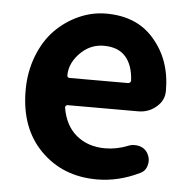

<svg xmlns="http://www.w3.org/2000/svg" viewBox="-46 -620 672 680"><g transform="rotate(5 290.0 -280.0)"><path d="M322.3 13.7Q201.2 13.7 122.6 -65.4Q43.9 -144.5 43.9 -279.3Q43.9 -344.7 65.9 -401.4Q87.9 -458 124.5 -495.1Q161.1 -532.2 208 -553.2Q254.9 -574.2 304.7 -574.2Q413.1 -574.2 473.6 -504.9Q539.1 -431.6 539.1 -320.3Q539.1 -286.1 512.7 -263.7Q485.4 -239.3 447.3 -239.3H196.3Q193.4 -239.3 190.4 -236.3Q187.5 -233.4 188.5 -229.5Q199.2 -166 240.2 -132.3Q281.2 -98.6 341.8 -98.6Q382.8 -98.6 421.9 -114.3Q433.6 -119.1 445.3 -119.1Q454.1 -119.1 461.9 -117.2Q483.4 -111.3 493.2 -92.8Q500 -80.1 500 -66.4Q500 -59.6 498 -52.7Q493.2 -31.2 473.6 -22.5Q399.4 13.7 322.3 13.7ZM186.5 -343.8Q186.5 -340.8 188.5 -338.9Q190.4 -335.9 194.3 -335.9H403.3Q407.2 -335.9 410.2 -338.9Q413.1 -341.8 413.1 -345.7Q413.1 -345.7 413.1 -345.7Q410.2 -400.4 383.8 -430.2Q357.4 -460 306.6 -460Q262.7 -460 229.5 -430.7Q186.5 -391.6 186.5 -343.8Z"/></g></svg>

Font: Gen Jyuu GothicX Bold
Style: Bold
Weight: 700
Designer: Ryoko NISHIZUKA (kana &amp; ideographs); Paul D. Hunt (Latin, Greek &amp; Cyrillic); Wenlong ZHANG (bopomofo); Sandoll C
Version: Version 1.058.20140828